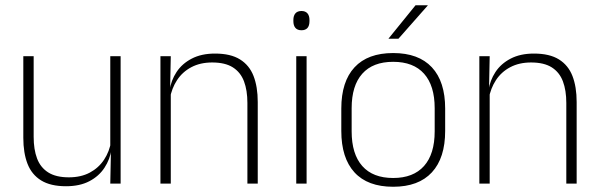

<svg xmlns="http://www.w3.org/2000/svg" viewBox="-20 -701 2290 733"><path d="M108.5 -486.5V-178.5Q108.5 -130.5 121.5 -96Q134.5 -61.5 164 -42.8Q193.5 -24 243 -24Q289 -24 322.8 -42Q356.5 -60 377.2 -91.2Q398 -122.5 404.5 -162.5L415.5 -130.5H405.5Q400 -93 379 -60.8Q358 -28.5 321.2 -9.2Q284.5 10 232 10Q173 10 137 -12.2Q101 -34.5 85 -75.8Q69 -117 69 -175V-486.5ZM440.5 -486.5V0H401L403.5 -123.5L401 -125.5V-486.5Z M924.5 0V-308Q924.5 -356 911.5 -390.5Q898.5 -425 869 -443.8Q839.5 -462.5 790 -462.5Q744.5 -462.5 710.5 -444.5Q676.5 -426.5 656 -395.2Q635.5 -364 628.5 -324L617.5 -356H627.5Q633 -394 654 -426Q675 -458 712 -477.2Q749 -496.5 801 -496.5Q860.5 -496.5 896.2 -474.2Q932 -452 948 -410.8Q964 -369.5 964 -311.5V0ZM592.5 0V-486.5H632L629.5 -362.5L632 -361V0Z M1111 0V-486.5H1150.5V0ZM1131 -585.5Q1115.5 -585.5 1107.8 -594.5Q1100 -603.5 1100 -620.5V-624.5Q1100 -641 1107.8 -650Q1115.5 -659 1131 -659Q1146 -659 1153.8 -650Q1161.5 -641 1161.5 -624.5V-620.5Q1161.5 -603 1153.8 -594.2Q1146 -585.5 1131 -585.5Z M1481 12Q1383.5 12 1333.2 -43Q1283 -98 1283 -201V-286.5Q1283 -389.5 1333.5 -444Q1384 -498.5 1481 -498.5Q1578 -498.5 1628.8 -444Q1679.5 -389.5 1679.5 -286.5V-201Q1679.5 -98 1628.8 -43Q1578 12 1481 12ZM1481 -21.5Q1558 -21.5 1598.8 -67.2Q1639.5 -113 1639.5 -199.5V-288Q1639.5 -374 1599 -419.5Q1558.5 -465 1481 -465Q1403.5 -465 1363 -419.5Q1322.5 -374 1322.5 -288V-199.5Q1322.5 -113 1363 -67.2Q1403.5 -21.5 1481 -21.5ZM1566.5 -681H1613V-680L1501 -553H1463.5V-554Z M2142 0V-308Q2142 -356 2129 -390.5Q2116 -425 2086.5 -443.8Q2057 -462.5 2007.5 -462.5Q1962 -462.5 1928 -444.5Q1894 -426.5 1873.5 -395.2Q1853 -364 1846 -324L1835 -356H1845Q1850.5 -394 1871.5 -426Q1892.5 -458 1929.5 -477.2Q1966.5 -496.5 2018.5 -496.5Q2078 -496.5 2113.8 -474.2Q2149.5 -452 2165.5 -410.8Q2181.5 -369.5 2181.5 -311.5V0ZM1810 0V-486.5H1849.5L1847 -362.5L1849.5 -361V0Z"/></svg>

Font: Anek Latin ExtraLight
Style: Regular
Weight: 250
Designer: Yesha Goshar
Foundry: Ek Type
Version: Version 1.003